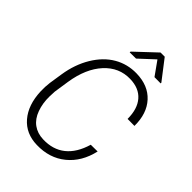

<svg xmlns="http://www.w3.org/2000/svg" viewBox="-261 -1030 1158 1158"><g transform="rotate(45 317.5 -451.0)"><path d="M561.5 -221.7Q536.6 -111.8 460.4 -49.6Q384.3 12.7 274.4 9.8Q179.2 7.8 122.8 -57.9Q66.4 -123.5 62 -234.9Q60.5 -272.9 65.4 -310.5L78.6 -396.5Q93.8 -494.6 139.4 -570.3Q185.1 -646 250.5 -684.1Q315.9 -722.2 394.5 -720.7Q496.1 -718.8 553.2 -656.2Q610.4 -593.8 609.4 -487.8L550.3 -488.3Q550.3 -573.7 509.3 -620.8Q468.3 -668 391.6 -669.9Q294.9 -672.4 226.8 -597.9Q158.7 -523.4 138.2 -392.1L123.5 -294.4L121.6 -250.5Q120.6 -192.9 138.4 -143.6Q156.2 -94.2 191.9 -68.4Q227.5 -42.5 277.3 -41Q362.3 -38.1 419.4 -83.7Q476.6 -129.4 503.4 -221.2ZM540 -786.6 539.6 -780.8 486.8 -781.2 423.8 -869.6 329.1 -781.7 275.4 -781.2 275.9 -788.1 407.7 -912.1H443.4Z"/></g></svg>

Font: RobotoInd Light
Style: Italic
Weight: 300
Italic angle: -12°
Designer: Google
Version: Version 2.001151; 2014